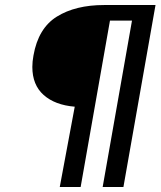

<svg xmlns="http://www.w3.org/2000/svg" viewBox="-20 -743 640 763"><path d="M108.5 -477Q108.5 -498.5 113 -522.5Q132 -631 206 -677Q280 -723 393.5 -723H598L470.5 0H388L504.5 -661H417L300.5 0H217.5L277 -319Q198.5 -325.5 153.5 -365.5Q108.5 -405.5 108.5 -477Z"/></svg>

Font: JuliaMono SemiBold
Style: Italic
Weight: 600
Italic angle: -9°
Monospace: yes
Designer: cormullion
Foundry: corm
Version: Version 0.056; ttfautohint (v1.8.4)